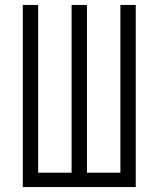

<svg xmlns="http://www.w3.org/2000/svg" viewBox="-20 -755 640 775"><path d="M72 0V-735H134V-58H269V-735H331V-58H466V-735H528V0Z"/></svg>

Font: Iosevka Light Extended
Style: Regular
Weight: 300
Width: 7
Monospace: yes
Designer: Belleve Invis
Foundry: Belleve Invis
Version: Version 32.5.0; ttfautohint (v1.8.4)